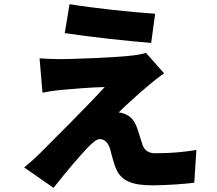

<svg xmlns="http://www.w3.org/2000/svg" viewBox="-20 -840 1040 922"><path d="M314 -820 291 -681C408 -663 599 -642 706 -634L725 -774C618 -781 427 -801 314 -820ZM768 -488 681 -586C670 -582 640 -576 621 -574C534 -563 313 -556 271 -556C233 -556 193 -558 170 -560L184 -395C205 -399 238 -405 273 -408C328 -413 419 -421 483 -422C397 -328 233 -165 175 -107C145 -77 117 -53 96 -36L237 62C312 -33 367 -95 400 -130C424 -155 444 -172 459 -172C476 -172 497 -162 508 -127C514 -104 524 -64 535 -35C560 29 613 50 714 50C764 50 872 44 913 37L923 -120C871 -111 807 -104 725 -104C693 -104 672 -119 664 -146C656 -168 648 -199 639 -224C626 -259 611 -278 588 -289C576 -295 558 -300 550 -300C566 -318 649 -393 698 -434C719 -451 738 -467 768 -488Z"/></svg>

Font: Noto Sans CJK KR Black
Style: Regular
Weight: 900
Designer: Ryoko NISHIZUKA (kana & ideographs); Paul D. Hunt (Latin, Greek & Cyrillic); Wenlong ZHANG (bopomofo); Sandoll Communica
Foundry: Adobe Systems Incorporated
Version: Version 1.004;PS 1.004;hotconv 1.0.82;makeotf.lib2.5.63406